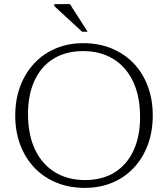

<svg xmlns="http://www.w3.org/2000/svg" viewBox="-20 -902 816 932"><path d="M384.5 -692.5Q459.5 -692.5 521.5 -667Q583.5 -641.5 628.2 -595Q673 -548.5 697.2 -484Q721.5 -419.5 721.5 -341.5Q721.5 -263.5 697.5 -199Q673.5 -134.5 629.5 -87.5Q585.5 -40.5 525 -15.2Q464.5 10 391.5 10Q316.5 10 254.5 -15.2Q192.5 -40.5 147.8 -87.2Q103 -134 78.5 -198.5Q54 -263 54 -340.5Q54 -419 78.2 -483.5Q102.5 -548 146.5 -594.8Q190.5 -641.5 251 -667Q311.5 -692.5 384.5 -692.5ZM392 -28Q478 -28 537.8 -66Q597.5 -104 628.8 -172.8Q660 -241.5 660 -333Q660 -435 625.8 -506.8Q591.5 -578.5 529.2 -616.2Q467 -654 384 -654Q298.5 -654 238.5 -616.2Q178.5 -578.5 147.2 -510Q116 -441.5 116 -349.5Q116 -247.5 150.2 -175.8Q184.5 -104 246.8 -66Q309 -28 392 -28ZM405.5 -748H378.5L243.5 -872.5V-882H319.5Z"/></svg>

Font: Newsreader 14pt Light
Style: Regular
Weight: 300
Designer: Hugues Gentile
Foundry: Production Type
Version: Version 1.003